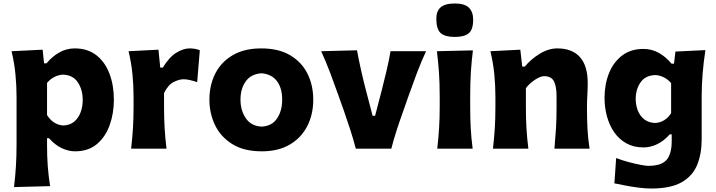

<svg xmlns="http://www.w3.org/2000/svg" viewBox="-20 -855 4119 1104"><path d="M60.5 220.7Q67.9 161.1 71.5 101.8Q75.2 42.5 75.2 -26.9V-298.3Q75.2 -362.3 68.8 -427.7Q62.5 -493.2 46.4 -560.5L225.1 -569.3L233.4 -490.7H247.6Q279.3 -529.8 320.6 -553.2Q361.8 -576.7 409.7 -576.7Q483.9 -576.7 533.9 -537.6Q584 -498.5 609.4 -431.6Q634.8 -364.7 634.8 -281.2Q634.8 -203.1 610.6 -135.5Q586.4 -67.9 537.1 -26.4Q487.8 15.1 411.1 15.1Q373.5 15.1 334.5 -3.4Q295.4 -22 261.7 -60.5H250.5V-17.6Q250.5 44.9 254.6 100.3Q258.8 155.8 268.1 215.3ZM344.7 -133.3Q382.8 -135.3 407.2 -156Q431.6 -176.8 443.6 -209.5Q455.6 -242.2 455.6 -279.8Q455.6 -339.4 427.7 -381.3Q399.9 -423.3 343.3 -425.8Q318.8 -425.3 294.4 -413.3Q270 -401.4 250.5 -378.4V-193.4Q286.6 -136.7 344.7 -133.3Z M733.9 0Q740.7 -59.6 744.4 -116.2Q748 -172.9 748 -242.2V-298.3Q748 -362.3 741.7 -427.7Q735.4 -493.2 719.2 -560.5L891.1 -569.3L901.4 -466.3H916Q953.6 -527.3 994.1 -552Q1034.7 -576.7 1070.3 -576.7Q1083 -576.7 1098.9 -574.5Q1114.7 -572.3 1128.9 -565.9L1113.8 -382.8Q1094.2 -389.6 1072.5 -394.5Q1050.8 -399.4 1036.1 -399.4Q1010.7 -399.4 978.8 -383.5Q946.8 -367.7 923.3 -319.8V-232.9Q923.3 -170.4 926.8 -115Q930.2 -59.6 937.5 0Z M1485.4 15.1Q1382.3 15.1 1315.4 -26.6Q1248.5 -68.4 1216.3 -136Q1184.1 -203.6 1184.1 -281.7Q1184.1 -365.7 1218 -432.4Q1252 -499 1318.4 -537.8Q1384.8 -576.7 1481.9 -576.7Q1582 -576.7 1648.4 -537.4Q1714.8 -498 1748 -431.4Q1781.2 -364.7 1781.2 -281.7Q1781.2 -197.3 1746.8 -129.9Q1712.4 -62.5 1646.2 -23.7Q1580.1 15.1 1485.4 15.1ZM1484.4 -127Q1543.9 -129.9 1573.2 -174.1Q1602.5 -218.3 1602.5 -281.7Q1602.5 -348.6 1572.3 -388.7Q1542 -428.7 1484.4 -433.6Q1424.8 -430.2 1393.8 -388.2Q1362.8 -346.2 1362.8 -281.7Q1362.8 -220.2 1393.6 -175Q1424.3 -129.9 1484.4 -127Z M2025.9 0Q2012.2 -52.7 1994.9 -106.4Q1977.5 -160.2 1959.5 -211.9L1924.3 -311Q1902.3 -373 1878.7 -435.8Q1855 -498.5 1826.7 -560.5L2032.7 -565.9Q2043.5 -507.8 2056.4 -450.2Q2069.3 -392.6 2084.5 -334.5L2122.6 -189H2136.7L2174.8 -335Q2189.9 -394.5 2203.1 -450.4Q2216.3 -506.3 2225.6 -560.5H2429.7Q2401.4 -498.5 2377.4 -435.5Q2353.5 -372.6 2331.5 -310.1L2296.4 -210Q2277.3 -157.2 2260.5 -105.2Q2243.7 -53.2 2230 0Z M2494.1 0Q2501 -59.6 2504.6 -116.2Q2508.3 -172.9 2508.3 -242.2V-298.3Q2508.3 -382.3 2503.9 -441.4Q2499.5 -500.5 2492.2 -560.5L2699.2 -565.4Q2691.9 -504.9 2687.7 -444.6Q2683.6 -384.3 2683.6 -298.3V-242.2Q2683.6 -172.9 2686.8 -116.2Q2689.9 -59.6 2697.8 0ZM2594.2 -642.6Q2538.6 -642.6 2513.7 -665Q2488.8 -687.5 2488.8 -748Q2488.8 -791 2513.9 -813Q2539.1 -835 2595.7 -835Q2651.4 -835 2676 -811Q2700.7 -787.1 2700.7 -741.7Q2700.7 -685.5 2675.8 -664.1Q2650.9 -642.6 2594.2 -642.6Z M2814.5 0Q2821.3 -59.6 2825 -116.2Q2828.6 -172.9 2828.6 -242.2V-298.3Q2828.6 -362.3 2822.3 -427.7Q2815.9 -493.2 2799.8 -560.5L2971.7 -569.3L2982.9 -472.2H2997.6Q3032.2 -514.2 3082.8 -545.4Q3133.3 -576.7 3184.6 -576.7Q3270 -576.7 3314.7 -526.6Q3359.4 -476.6 3359.4 -377.4Q3359.4 -340.8 3357.2 -306.2Q3355 -271.5 3355 -242.2Q3355 -172.9 3357.9 -116.2Q3360.8 -59.6 3370.1 0H3168Q3173.3 -59.6 3176.8 -115Q3180.2 -170.4 3180.2 -232.9V-301.3Q3180.2 -359.4 3164.8 -388.2Q3149.4 -417 3108.9 -417Q3087.4 -417 3055.9 -396.2Q3024.4 -375.5 3003.9 -348.1V-232.9Q3003.9 -170.4 3007.3 -115Q3010.7 -59.6 3018.1 0Z M3724.6 229Q3689.5 229 3649.2 223.6Q3608.9 218.3 3572.8 211.2Q3536.6 204.1 3512.7 199.2L3522.9 53.7Q3557.1 66.9 3594.7 76.9Q3632.3 86.9 3663.3 92.8Q3694.3 98.6 3707.5 98.6Q3783.7 98.6 3813 64Q3842.3 29.3 3842.3 -43V-82.5H3831.1Q3796.9 -43.9 3758.1 -25.6Q3719.2 -7.3 3680.7 -7.3Q3623.5 -7.3 3581.3 -31Q3539.1 -54.7 3511.2 -95.2Q3483.4 -135.7 3469.7 -186.8Q3456.1 -237.8 3456.1 -292Q3456.1 -369.1 3481.4 -433.1Q3506.8 -497.1 3556.6 -535.4Q3606.4 -573.7 3680.2 -573.7Q3728 -573.7 3769 -550.5Q3810.1 -527.3 3841.3 -488.8H3855.5L3863.8 -558.6L4036.1 -566.9Q4014.6 -427.7 4014.6 -297.4V-53.2Q4014.6 30.3 3988.3 94Q3961.9 157.7 3898.7 193.4Q3835.4 229 3724.6 229ZM3746.6 -147.9Q3804.7 -150.9 3838.9 -204.1V-377.4Q3820.3 -398.9 3795.9 -410.9Q3771.5 -422.9 3747.1 -423.3Q3690.9 -421.4 3663.1 -381.3Q3635.3 -341.3 3635.3 -285.6Q3635.3 -250.5 3647.5 -219.5Q3659.7 -188.5 3684.3 -168.9Q3709 -149.4 3746.6 -147.9Z"/></svg>

Font: Pinar DS2-Bold
Style: Regular
Weight: 700
Designer: Amin Abedi
Version: Version 2.000